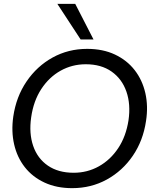

<svg xmlns="http://www.w3.org/2000/svg" viewBox="-20 -966 800 998"><path d="M355 12Q274 12 211.5 -17Q149 -46 109 -97Q69 -148 53.5 -215.5Q38 -283 49 -360Q64 -463 118 -542.5Q172 -622 253.5 -667Q335 -712 433 -712Q515 -712 577.5 -682.5Q640 -653 680 -601.5Q720 -550 735.5 -482Q751 -414 739 -337Q724 -235 670.5 -156.5Q617 -78 535.5 -33Q454 12 355 12ZM363 -68Q434 -68 494 -101.5Q554 -135 594.5 -196Q635 -257 648 -341Q660 -424 637 -490Q614 -556 560 -594Q506 -632 426 -632Q355 -632 295 -598.5Q235 -565 194.5 -503Q154 -441 142 -356Q130 -273 152.5 -207.5Q175 -142 229 -105Q283 -68 363 -68ZM399 -761 278 -946H371L466 -761Z"/></svg>

Font: Host Grotesk
Style: Italic
Weight: 400
Italic angle: -8°
Designer: Doğukan Karapınar based on Poppins by Indian Type Foundry, Jonny Pinhorn
Foundry: Element Type
Version: Version 1.001; ttfautohint (v1.8.4.7-5d5b)